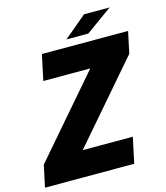

<svg xmlns="http://www.w3.org/2000/svg" viewBox="-146 -992 943 1090"><g transform="rotate(-15 325.0 -447.0)"><path d="M244.5 -150.5H538.5L506.5 0H-18L9.5 -128.5L406.5 -588.5L407.5 -587.5H129.5L161.5 -737.5H668L641 -610.5L245 -151.5ZM317.5 -781.5 451 -893.5H601.5L446 -781.5Z"/></g></svg>

Font: Epilogue Black
Style: Italic
Weight: 900
Italic angle: -12°
Designer: Tyler Finck
Foundry: Etcetera Type Co
Version: Version 2.111